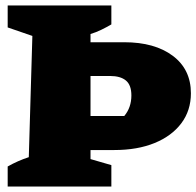

<svg xmlns="http://www.w3.org/2000/svg" viewBox="-20 -680 716 700"><path d="M8 0V-73Q45 -94 85 -107L98 -549L8 -580V-660H386V-591Q369 -581 349.5 -571.5Q330 -562 310 -556V-526H433Q544 -526 610 -476.5Q676 -427 676 -340Q676 -277 641 -230.5Q606 -184 543.5 -158.5Q481 -133 397 -133H310V-100L386 -78V0ZM381 -403H310V-257H433Q459 -288 459 -332Q459 -370 439 -386.5Q419 -403 381 -403Z"/></svg>

Font: Piazzolla SC Black
Style: Regular
Weight: 900
Designer: Juan Pablo del Peral
Foundry: Huerta Tipografica
Version: Version 1.330